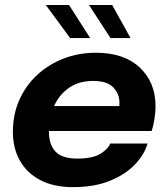

<svg xmlns="http://www.w3.org/2000/svg" viewBox="-20 -758 692 790"><path d="M587 -167.5Q574.5 -122.5 535.2 -81.2Q496 -40 432 -14Q368 12 280 12Q201.5 12 146.2 -16.8Q91 -45.5 62 -96.8Q33 -148 33 -215.5Q33 -286.5 59.2 -346Q85.5 -405.5 132.2 -449Q179 -492.5 241 -516.8Q303 -541 374.5 -541Q490 -541 555 -480.2Q620 -419.5 620 -320Q620 -297.5 615.5 -268.2Q611 -239 604 -219H181.5Q181.5 -217 181.5 -214.5Q181.5 -163.5 208.2 -134.5Q235 -105.5 297.5 -105.5Q362 -105.5 394 -125.8Q426 -146 433.5 -167.5ZM363.5 -425Q305 -425 264.2 -396.8Q223.5 -368.5 202.5 -321.5H471Q471.5 -328 471.5 -335.5Q471.5 -371 446.5 -398Q421.5 -425 363.5 -425ZM517 -601.5H434.5L346 -737.5H441.5ZM351 -601.5H268.5L168.5 -737.5H264Z"/></svg>

Font: Epilogue
Style: Bold Italic
Weight: 700
Italic angle: -12°
Designer: Tyler Finck
Foundry: Etcetera Type Co
Version: Version 2.111; ttfautohint (v1.8.3)